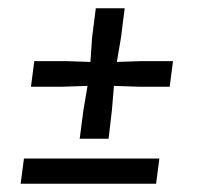

<svg xmlns="http://www.w3.org/2000/svg" viewBox="-20 -445 480 465"><path d="M173 -109 182 -178 192 -237 132 -235H55L63 -297H140L199 -295L203 -354L212 -425H282L273 -354L263 -295L323 -297H399L391 -235H315L256 -237L251 -178L243 -109ZM30 0 38 -61H366L358 0Z"/></svg>

Font: Rasa Medium
Style: Italic
Weight: 500
Italic angle: -7.10001°
Designer: Anna Giedrys (Yrsa+Rasa design), David Brezina (Yrsa art-direction, Rasa art-direction, design)
Foundry: Rosetta Type Foundry
Version: Version 2.004